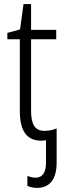

<svg xmlns="http://www.w3.org/2000/svg" viewBox="-20 -678 317 939"><path d="M161 241C224 241 257 197 257 118V-50C241 -43 220 -38 198 -38C149 -38 132 -72 132 -138V-486H255V-532H132V-658H95L78 -534L16 -517V-486H77V-135C77 -36 112 10 182 10C190 10 198 9 205 8V117C205 167 187 191 154 191C139 191 125 187 114 182V231C124 236 141 241 161 241Z"/></svg>

Font: Noto Sans Display SemiCondensed Light
Style: Regular
Weight: 300
Width: 4
Designer: Monotype Design Team
Foundry: Monotype Imaging Inc.
Version: Version 1.900